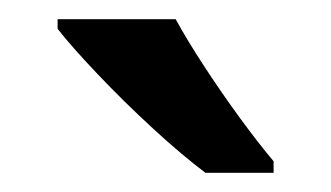

<svg xmlns="http://www.w3.org/2000/svg" viewBox="-20 -786 345 200"><path d="M163 -766Q175 -744 193 -716.5Q211 -689 230 -663Q249 -637 265 -618V-606H194Q170 -624 139.5 -652Q109 -680 81.5 -709Q54 -738 40 -756V-766Z"/></svg>

Font: Noto Sans Sinhala Medium
Style: Regular
Weight: 500
Designer: Jelle Bosma - Monotype Design Team
Foundry: Monotype Imaging Inc.
Version: Version 2.006; ttfautohint (v1.8.4.7-5d5b)